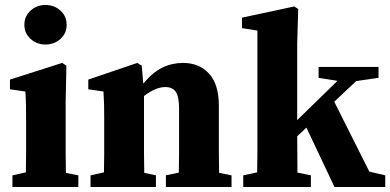

<svg xmlns="http://www.w3.org/2000/svg" viewBox="-20 -752 1570 772"><path d="M30 0V-47L84 -59Q85 -95 85 -137Q85 -179 85 -210V-258Q85 -299 84.5 -326.5Q84 -354 82 -384L20 -393V-432L230 -499L247 -488L244 -343V-210Q244 -179 244 -136.5Q244 -94 245 -57L295 -47V0ZM163 -573Q128 -573 103 -595.5Q78 -618 78 -652Q78 -687 103 -709.5Q128 -732 163 -732Q198 -732 223 -709.5Q248 -687 248 -652Q248 -618 223 -595.5Q198 -573 163 -573Z M344 0V-47L398 -59Q399 -95 399 -137Q399 -179 399 -210V-268Q399 -309 398.5 -331.5Q398 -354 396 -384L335 -393V-432L532 -499L550 -488L556 -416Q595 -462 633.5 -480.5Q672 -499 716 -499Q781 -499 820.5 -456Q860 -413 860 -327V-210Q860 -177 860 -135.5Q860 -94 861 -57L911 -47V0H647V-47L699 -58Q700 -95 700 -136.5Q700 -178 700 -210V-315Q700 -363 687 -382.5Q674 -402 645 -402Q606 -402 559 -366V-210Q559 -179 559 -136.5Q559 -94 560 -57L607 -47V0Z M958 0V-47L1014 -59Q1015 -96 1015 -138Q1015 -180 1015 -210V-629L953 -639V-681L1163 -726L1179 -716L1175 -576V-269L1337 -427L1261 -439V-483H1502V-439L1412 -426L1324 -343L1465 -62L1529 -47V0H1325L1212 -239L1175 -204Q1175 -171 1175.5 -131.5Q1176 -92 1176 -58L1230 -47V0Z"/></svg>

Font: Source Serif Pro
Style: Bold
Weight: 700
Designer: Frank Grießhammer
Foundry: Adobe Systems Incorporated
Version: Version 3.001;hotconv 1.0.111;makeotfexe 2.5.65597